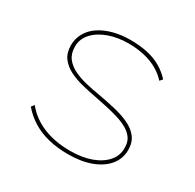

<svg xmlns="http://www.w3.org/2000/svg" viewBox="-156 -881 1078 1061"><g transform="rotate(30 383.0 -350.0)"><path d="M402 10Q333 10 276 -4Q219 -18 173.5 -46Q128 -74 93 -115L107 -134Q155 -74 230 -43Q305 -12 402 -12Q479 -12 536 -33Q593 -54 625.5 -91.5Q658 -129 656 -180Q656 -214 639.5 -237.5Q623 -261 595 -277Q567 -293 531 -304Q495 -315 456.5 -323.5Q418 -332 382 -339Q332 -348 284 -360Q236 -372 198 -391.5Q160 -411 137.5 -442Q115 -473 115 -521Q115 -563 135.5 -599Q156 -635 193 -659.5Q230 -684 279.5 -697Q329 -710 387 -710Q447 -710 496.5 -699Q546 -688 584 -665.5Q622 -643 651 -611L636 -594Q608 -625 571.5 -645.5Q535 -666 488.5 -677Q442 -688 387 -688Q318 -688 261.5 -667.5Q205 -647 171.5 -610.5Q138 -574 138 -525Q138 -481 159.5 -452.5Q181 -424 217 -406.5Q253 -389 296.5 -378.5Q340 -368 385 -361Q440 -351 492.5 -339Q545 -327 587.5 -307.5Q630 -288 654.5 -256.5Q679 -225 679 -177Q679 -122 645.5 -80Q612 -38 549.5 -14Q487 10 402 10Z"/></g></svg>

Font: Lexend Mega Thin
Style: Regular
Weight: 250
Version: Version 1.007